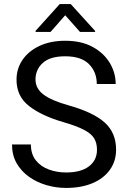

<svg xmlns="http://www.w3.org/2000/svg" viewBox="-20 -923 634 953"><path d="M461.4 -179.7Q461.4 -212.9 447.3 -236.3Q433.1 -259.8 396.5 -278.8Q359.9 -297.9 292.5 -317.4Q187 -348.1 124.5 -396.5Q62 -444.8 62 -527.3Q62 -582.5 92 -626.2Q122.1 -669.9 176.5 -695.3Q231 -720.7 303.7 -720.7Q383.8 -720.7 439.7 -690.2Q495.6 -659.7 524.9 -610.6Q554.2 -561.5 554.2 -505.9H460.4Q460.4 -565.4 421.9 -604.5Q383.3 -643.6 303.7 -643.6Q228.5 -643.6 192.4 -610.6Q156.2 -577.6 156.2 -528.3Q156.2 -483.9 195.6 -453.9Q234.9 -423.8 322.8 -399.4Q443.8 -365.2 500 -314.5Q556.2 -263.7 556.2 -180.7Q556.2 -123 525.4 -80.1Q494.6 -37.1 439 -13.7Q383.3 9.8 308.1 9.8Q258.8 9.8 211.2 -3.9Q163.6 -17.6 124.8 -44.9Q85.9 -72.3 62.7 -112.5Q39.6 -152.8 39.6 -206.1H133.3Q133.3 -157.7 158 -127Q182.6 -96.2 222.7 -81.5Q262.7 -66.9 308.1 -66.9Q381.8 -66.9 421.6 -97.4Q461.4 -127.9 461.4 -179.7ZM331.1 -902.8 452.1 -769.5V-764.6H377L303.7 -847.2L231 -764.6H156.7V-770L276.4 -902.8Z"/></svg>

Font: Vazirmatn RD
Style: Regular
Weight: 400
Designer: Saber Rastikerdar
Foundry: Saber Rastikerdar
Version: Version 32.102